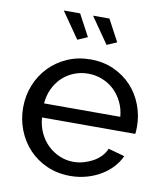

<svg xmlns="http://www.w3.org/2000/svg" viewBox="-83 -799 757 878"><g transform="rotate(10 295.5 -360.0)"><path d="M302 10Q243 10 194 -11.5Q145 -33 110 -70Q75 -107 55.5 -156.5Q36 -206 36 -261Q36 -316 55.5 -365Q75 -414 110.5 -451Q146 -488 195 -509.5Q244 -531 303 -531Q362 -531 410.5 -509Q459 -487 493 -450.5Q527 -414 545.5 -365.5Q564 -317 564 -265Q564 -254 563.5 -245Q563 -236 562 -231H129Q132 -192 147 -160Q162 -128 186 -105Q210 -82 240.5 -69Q271 -56 305 -56Q329 -56 352 -62.5Q375 -69 395 -80Q415 -91 430.5 -107Q446 -123 454 -143L530 -122Q517 -93 494.5 -69Q472 -45 442.5 -27.5Q413 -10 377 0Q341 10 302 10ZM481 -296Q478 -333 462.5 -364.5Q447 -396 423.5 -418Q400 -440 369 -452.5Q338 -465 303 -465Q268 -465 237 -452.5Q206 -440 182.5 -417.5Q159 -395 144.5 -364Q130 -333 127 -296ZM278 -730H354L408 -629L362 -609ZM142 -730H218L272 -629L226 -609Z"/></g></svg>

Font: PTCRaleway Medium
Style: Regular
Weight: 500
Designer: Matt McInerney, Pablo Impallari, Rodrigo Fuenzalida
Foundry: Matt McInerney, Pablo Impallari, Rodrigo Fuenzalida
Version: Version 3.000g; ttfautohint (v1.5) -l 8 -r 28 -G 28 -x 14 -D